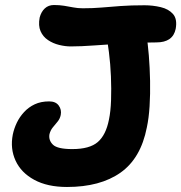

<svg xmlns="http://www.w3.org/2000/svg" viewBox="-20 -733 722 765"><path d="M247 12Q169 12 116.5 -16.5Q64 -45 42 -93Q20 -141 31 -197Q36 -221 47 -244Q58 -267 76 -286.5Q94 -306 118.5 -317.5Q143 -329 176 -329Q202 -329 214 -312.5Q226 -296 222 -275Q219 -260 209.5 -248.5Q200 -237 190.5 -225.5Q181 -214 177 -198Q173 -174 191 -156.5Q209 -139 268 -139Q337 -139 369.5 -167Q402 -195 414 -256Q421 -289 422.5 -334Q424 -379 422 -428.5Q420 -478 414 -525Q408 -572 401 -609Q397 -636 413.5 -656Q430 -676 454 -676Q504 -675 529.5 -658.5Q555 -642 563 -597Q569 -561 573 -512Q577 -463 578 -410.5Q579 -358 576 -310Q573 -262 565 -225Q541 -102 460 -45Q379 12 247 12ZM262 -548Q240 -548 215.5 -554Q191 -560 171 -573.5Q151 -587 141.5 -609Q132 -631 138 -663Q144 -686 158.5 -699.5Q173 -713 195 -713Q217 -713 235.5 -710Q254 -707 272 -703.5Q290 -700 310 -700Q350 -700 385 -703Q420 -706 460.5 -709Q501 -712 556 -712Q589 -712 620.5 -704.5Q652 -697 669.5 -677Q687 -657 680 -618Q669 -564 603 -564Q538 -564 474.5 -560Q411 -556 356.5 -552Q302 -548 262 -548Z"/></svg>

Font: Shantell Sans
Style: Bold Italic
Weight: 700
Italic angle: -11°
Designer: Stephen Nixon, Anya Danilova, Shantell Martin
Foundry: Arrow Type
Version: Version 1.011;[c5ecc13dd]